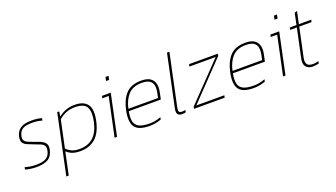

<svg xmlns="http://www.w3.org/2000/svg" viewBox="-72 -1270 3640 2083"><g transform="rotate(-20 1747.5 -229.0)"><path d="M151 10Q113 10 79 5Q45 0 19 -8L25 -34Q85 -15 154 -15Q230 -15 268.5 -38.5Q307 -62 318 -116Q326 -154 315 -173Q304 -192 275 -204.5Q246 -217 199 -234Q163 -248 132.5 -260.5Q102 -273 87 -296.5Q72 -320 81 -365Q94 -424 136.5 -454Q179 -484 268 -484Q338 -484 384 -469L379 -443Q325 -459 267 -459Q186 -459 152.5 -436Q119 -413 108 -366Q101 -334 110 -315.5Q119 -297 144.5 -285Q170 -273 212 -258Q261 -242 294 -226Q327 -210 341 -185Q355 -160 345 -116Q330 -46 281 -18Q232 10 151 10Z M415 216 561 -474H584L576 -417Q619 -452 664.5 -468Q710 -484 766 -484Q866 -484 909.5 -427Q953 -370 926 -240Q898 -110 829 -50Q760 10 655 10Q600 10 564.5 -3Q529 -16 498 -44L443 216ZM654 -15Q752 -15 813 -70Q874 -125 899 -240Q922 -350 892.5 -404.5Q863 -459 756 -459Q704 -459 659 -442Q614 -425 571 -388L504 -73Q530 -48 564.5 -31.5Q599 -15 654 -15Z M1174 -610 1184 -654H1219L1209 -610ZM1051 0 1146 -448H1070L1079 -474H1179L1079 0Z M1455 10Q1325 10 1284 -50.5Q1243 -111 1271 -241Q1295 -355 1355.5 -419.5Q1416 -484 1534 -484Q1601 -484 1636.5 -459Q1672 -434 1682 -392Q1692 -350 1681 -300L1664 -218H1294Q1281 -149 1290 -104Q1299 -59 1340.5 -37Q1382 -15 1466 -15Q1526 -15 1594 -40L1588 -14Q1522 10 1455 10ZM1299 -244H1641L1652 -296Q1663 -346 1656 -382.5Q1649 -419 1619 -439Q1589 -459 1529 -459Q1429 -459 1375 -401.5Q1321 -344 1299 -244Z M1828 10Q1795 10 1779.5 -9Q1764 -28 1775 -80L1901 -674H1929L1802 -76Q1795 -42 1802.5 -29Q1810 -16 1832 -16Q1843 -16 1854 -17Q1865 -18 1876 -21L1870 5Q1860 8 1847.5 9Q1835 10 1828 10Z M1968 0 1972 -23 2381 -448H2078L2083 -474H2416L2411 -450L2004 -26H2327L2322 0Z M2657 10Q2527 10 2486 -50.5Q2445 -111 2473 -241Q2497 -355 2557.5 -419.5Q2618 -484 2736 -484Q2803 -484 2838.5 -459Q2874 -434 2884 -392Q2894 -350 2883 -300L2866 -218H2496Q2483 -149 2492 -104Q2501 -59 2542.5 -37Q2584 -15 2668 -15Q2728 -15 2796 -40L2790 -14Q2724 10 2657 10ZM2501 -244H2843L2854 -296Q2865 -346 2858 -382.5Q2851 -419 2821 -439Q2791 -459 2731 -459Q2631 -459 2577 -401.5Q2523 -344 2501 -244Z M3119 -610 3129 -654H3164L3154 -610ZM2996 0 3091 -448H3015L3024 -474H3124L3024 0Z M3340 10Q3284 10 3259 -23Q3234 -56 3247 -114L3318 -448H3241L3246 -474H3323L3351 -606L3381 -616L3351 -474H3494L3487 -448H3346L3275 -114Q3265 -66 3281.5 -40.5Q3298 -15 3351 -15Q3363 -15 3378.5 -17.5Q3394 -20 3413 -26L3408 0Q3392 4 3375 7Q3358 10 3340 10Z"/></g></svg>

Font: Kanit Thin
Style: Italic
Weight: 250
Italic angle: -12°
Designer: Katatrad Team
Foundry: CadsonDemak
Version: Version 2.000; ttfautohint (v1.8.3)